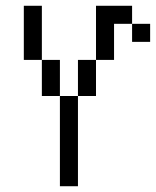

<svg xmlns="http://www.w3.org/2000/svg" viewBox="-20 -645 540 665"><path d="M125 -437.5H62.5V-625H125ZM125 -437.5H187.5V-312.5H125ZM187.5 -312.5H250V0H187.5ZM250 -437.5H312.5V-312.5H250ZM312.5 -625H437.5V-562.5H375V-437.5H312.5ZM437.5 -562.5H500V-500H437.5Z"/></svg>

Font: ChillBitmapSE 16px
Style: Regular
Weight: 400
Designer: Designed by Warren2060
Foundry: ChillType
Version: Version 1.000